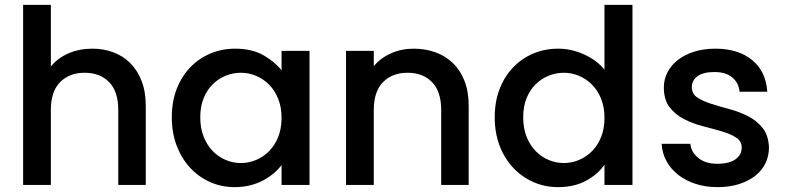

<svg xmlns="http://www.w3.org/2000/svg" viewBox="-20 -760 3228 789"><path d="M75 -740H189V-487Q218 -522 262 -541Q306 -560 360 -560Q406 -560 446 -545Q486 -530 515.5 -500.5Q545 -471 562 -427Q579 -383 579 -325V0H466V-308Q466 -384 428.5 -422.5Q391 -461 328 -461Q265 -461 227 -422.5Q189 -384 189 -308V0H75Z M686 -278Q686 -342 706 -394Q726 -446 761.5 -483Q797 -520 844.5 -540Q892 -560 946 -560Q1016 -560 1063.5 -532.5Q1111 -505 1137 -471V-551H1252V0H1137V-82Q1124 -64 1105 -48Q1086 -32 1062 -19Q1038 -6 1008 1.5Q978 9 944 9Q890 9 843 -12Q796 -33 761 -71Q726 -109 706 -161.5Q686 -214 686 -278ZM1137 -276Q1137 -320 1123 -354.5Q1109 -389 1085.5 -412.5Q1062 -436 1032 -448.5Q1002 -461 970 -461Q938 -461 908 -449Q878 -437 854.5 -414Q831 -391 817 -357Q803 -323 803 -278Q803 -233 817 -198Q831 -163 854.5 -139Q878 -115 908 -102.5Q938 -90 970 -90Q1002 -90 1032 -102.5Q1062 -115 1085.5 -138.5Q1109 -162 1123 -196.5Q1137 -231 1137 -276Z M1793 -308Q1793 -384 1755.5 -422.5Q1718 -461 1655 -461Q1592 -461 1554 -422.5Q1516 -384 1516 -308V0H1402V-551H1516V-488Q1544 -522 1587 -541Q1630 -560 1680 -560Q1728 -560 1769.5 -545Q1811 -530 1841.5 -500.5Q1872 -471 1889 -427Q1906 -383 1906 -325V0H1793Z M2013 -278Q2013 -342 2033 -394Q2053 -446 2088.5 -483Q2124 -520 2171.5 -540Q2219 -560 2274 -560Q2328 -560 2380 -536.5Q2432 -513 2464 -474V-740H2579V0H2464V-83Q2438 -45 2389.5 -18Q2341 9 2273 9Q2219 9 2171.5 -12Q2124 -33 2088.5 -71Q2053 -109 2033 -161.5Q2013 -214 2013 -278ZM2464 -276Q2464 -320 2450 -354.5Q2436 -389 2412.5 -412.5Q2389 -436 2359 -448.5Q2329 -461 2297 -461Q2265 -461 2235 -449Q2205 -437 2181.5 -414Q2158 -391 2144 -357Q2130 -323 2130 -278Q2130 -233 2144 -198Q2158 -163 2181.5 -139Q2205 -115 2235 -102.5Q2265 -90 2297 -90Q2329 -90 2359 -102.5Q2389 -115 2412.5 -138.5Q2436 -162 2450 -196.5Q2464 -231 2464 -276Z M3140 -154Q3140 -119 3125.5 -89Q3111 -59 3083.5 -37.5Q3056 -16 3017 -3.5Q2978 9 2929 9Q2879 9 2838 -4.5Q2797 -18 2766.5 -42Q2736 -66 2718.5 -98.5Q2701 -131 2699 -169H2817Q2820 -135 2849.5 -111Q2879 -87 2927 -87Q2977 -87 3002.5 -105.5Q3028 -124 3028 -153Q3028 -180 3004.5 -195Q2981 -210 2945 -220.5Q2909 -231 2868 -241.5Q2827 -252 2791 -270.5Q2755 -289 2731.5 -319.5Q2708 -350 2708 -401Q2708 -434 2723 -463Q2738 -492 2765.5 -513.5Q2793 -535 2832 -547.5Q2871 -560 2920 -560Q3014 -560 3071 -513Q3128 -466 3133 -383H3019Q3016 -419 2989.5 -441.5Q2963 -464 2916 -464Q2870 -464 2846.5 -447Q2823 -430 2823 -402Q2823 -374 2846 -359Q2869 -344 2904 -333Q2939 -322 2979.5 -311Q3020 -300 3055 -282Q3090 -264 3114 -234Q3138 -204 3140 -154Z"/></svg>

Font: SVN-Poppins Medium
Style: Regular
Weight: 500
Designer: Ninad Kale (Devanagari), Jonny Pinhorn (Latin)
Foundry: Indian Type Foundry
Version: Version 3.002 2017; ttfautohint (v1.8.3)